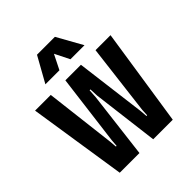

<svg xmlns="http://www.w3.org/2000/svg" viewBox="-200 -858 986 986"><g transform="rotate(-45 293.0 -364.5)"><path d="M101 0 19 -533H133L179 -147L182 -109H187L190 -147L239 -533H352L401 -147L404 -109H409L411 -147L458 -533H567L486 0H344L299 -362L297 -409H291L288 -362L244 0ZM152 -591 229 -729H359L436 -591H334L294 -671L254 -591Z"/></g></svg>

Font: Hubot Sans Condensed SemiBold
Style: Regular
Weight: 600
Width: 3
Designer: Deni Anggara
Foundry: GitHub, Inc., Subsidiary of Microsoft Corporation
Version: Version 2.000